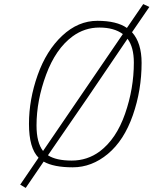

<svg xmlns="http://www.w3.org/2000/svg" viewBox="-20 -811 752 941"><path d="M169 -38Q122 -85 122 -204Q122 -323 164.5 -443Q207 -563 285 -636Q363 -709 457.5 -709Q552 -709 602 -674L682 -791L712 -777L627 -653Q674 -601 674 -503Q674 -369 631 -246Q588 -123 509 -57Q430 9 336.5 9Q243 9 194 -19L106 110L79 94ZM582 -644Q539 -676 467 -676Q395 -676 336 -633Q253 -572 206 -445Q159 -318 159 -196Q159 -112 191 -71ZM215 -50Q255 -24 331.5 -24Q408 -24 469 -69Q550 -130 593 -253.5Q636 -377 636 -504Q636 -580 605 -621L409 -332Z"/></svg>

Font: Titillium Web ExtraLight
Style: Italic
Weight: 275
Italic angle: -13°
Version: Version 1.002;PS 57.000;hotconv 1.0.70;makeotf.lib2.5.55311